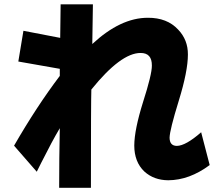

<svg xmlns="http://www.w3.org/2000/svg" viewBox="-20 -825 1040 900"><path d="M260.3 -502.4Q165 -518.6 65.9 -536.6L89.8 -680.7Q96.7 -678.7 262.2 -647.5L264.2 -804.7H415.5Q415.5 -774.4 412.6 -618.7Q544.9 -741.7 672.9 -741.7Q763.2 -742.2 814.9 -686.5Q861.3 -638.2 860.8 -569.3Q860.8 -491.2 817.9 -352.5Q775.4 -214.8 774.9 -179.2Q775.4 -141.6 808.6 -141.1Q850.6 -141.6 922.9 -205.1L962.9 -51.3Q867.7 19.5 768.6 20Q701.2 19.5 656.7 -21Q609.4 -65.9 609.4 -143.1Q609.9 -216.8 650.4 -346.2Q692.4 -477.1 691.9 -517.6Q692.4 -577.1 638.7 -576.7Q546.4 -576.7 408.2 -405.3Q406.2 -350.6 406.2 55.2H257.3Q257.3 -83 260.3 -224.1Q224.6 -164.1 174.3 -64L152.3 -20L45.9 -142.1Q152.3 -326.7 260.3 -469.2Z"/></svg>

Font: Droid Sans
Style: Regular
Weight: 400
Foundry: Ascender Corporation
Version: Version 1.00 build 114